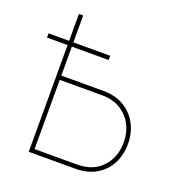

<svg xmlns="http://www.w3.org/2000/svg" viewBox="-131 -840 894 952"><g transform="rotate(20 316.0 -364.0)"><path d="M137.2 -410.2H370.6Q433.1 -410.2 478.8 -382.6Q524.4 -355 549.1 -308.6Q573.7 -262.2 573.7 -205.6Q573.7 -145.5 549.1 -99.1Q524.4 -52.7 478.8 -26.4Q433.1 0 370.6 0H124.5V-727.5H147V-22.5H370.6Q455.1 -22.5 503.2 -74Q551.3 -125.5 551.3 -205.6Q551.3 -255.9 529.5 -297.1Q507.8 -338.4 467.5 -363Q427.2 -387.7 370.6 -387.7H137.2ZM16.1 -563V-585.4H341.3V-563Z"/></g></svg>

Font: Inter 17pt Thin
Style: Regular
Weight: 250
Version: Version 4.001;git-66647c0bb